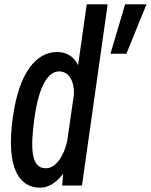

<svg xmlns="http://www.w3.org/2000/svg" viewBox="-20 -830 699 890"><path d="M560 -810 492 -581H566L659 -810ZM360 30 479 -810H382L342 -528C322 -568 289 -589 245 -589C147 -589 69 -493 40 -290C4 -37 77 40 166 40C206 40 243 15 273 -25L268 30ZM139 -279C155 -399 191 -499 254 -499C299 -499 324 -456 323 -394L291 -173C276 -110 241 -50 192 -50C121 -50 122 -150 139 -279Z"/></svg>

Font: Smiley Sans Oblique
Style: Regular
Weight: 400
Italic angle: -8°
Designer: oooooohmygosh, Nagisa Chen, Janine Sui, Heda Shi, Jian Li
Foundry: atelierAnchor
Version: Version 2.0.1